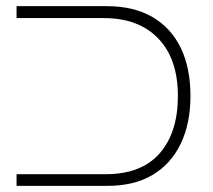

<svg xmlns="http://www.w3.org/2000/svg" viewBox="-20 -606 694 626"><path d="M34 0V-38H324Q441 -38 500.5 -106Q560 -174 560 -293Q560 -414 496 -480.5Q432 -547 319 -547H34V-586H327Q416 -586 477 -550.5Q538 -515 569.5 -449.5Q601 -384 601 -293Q601 -204 569.5 -138Q538 -72 478 -36Q418 0 330 0Z"/></svg>

Font: Noto Sans Hebrew ExtraLight
Style: Regular
Weight: 250
Designer: Monotype Design Team
Foundry: Monotype Imaging Inc.
Version: Version 2.003